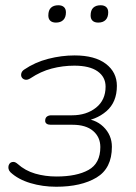

<svg xmlns="http://www.w3.org/2000/svg" viewBox="-20 -703 517 731"><path d="M194 8Q142 8 95.5 -6Q49 -20 20 -47Q14 -53 12.5 -60Q11 -67 13 -73.5Q15 -80 20 -83.5Q25 -87 32 -86.5Q39 -86 47 -79Q76 -53 114 -42Q152 -31 195 -31Q272 -31 317 -56Q362 -81 362 -143Q362 -181 334.5 -204.5Q307 -228 256 -228H173Q163 -228 157.5 -232Q152 -236 152 -243Q152 -254 158.5 -259Q165 -264 175 -264H254Q309 -264 345.5 -293Q382 -322 382 -373Q382 -410 351.5 -431.5Q321 -453 263 -453Q219 -453 177 -442Q135 -431 96 -405Q85 -398 76.5 -399.5Q68 -401 63.5 -407.5Q59 -414 61 -423Q63 -432 72 -438Q113 -466 163.5 -479Q214 -492 264 -492Q341 -492 383 -460Q425 -428 425 -376Q425 -314 385 -279.5Q345 -245 286 -240L288 -252Q341 -252 373.5 -220.5Q406 -189 406 -144Q406 -62 347.5 -27Q289 8 194 8ZM354 -617Q340 -617 332.5 -624Q325 -631 325 -644Q325 -664 335 -673.5Q345 -683 363 -683Q377 -683 384.5 -676Q392 -669 392 -656Q392 -637 382 -627Q372 -617 354 -617ZM193 -617Q179 -617 171.5 -624Q164 -631 164 -644Q164 -664 174 -673.5Q184 -683 202 -683Q216 -683 223.5 -676Q231 -669 231 -656Q231 -637 221 -627Q211 -617 193 -617Z"/></svg>

Font: Nunito ExtraLight
Style: Italic
Weight: 200
Italic angle: -9°
Designer: Vernon Adams
Foundry: Vernon Adams
Version: Version 3.602